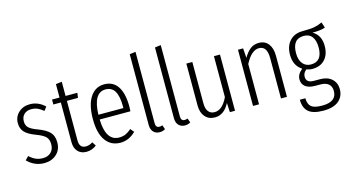

<svg xmlns="http://www.w3.org/2000/svg" viewBox="-97 -1132 3137 1726"><g transform="rotate(-15 1471.5 -269.0)"><path d="M194.8 -534.2Q272.9 -534.2 334 -476.1L308.1 -441.9Q279.3 -465.8 253.4 -476.8Q227.5 -487.8 195.8 -487.8Q154.3 -487.8 129.2 -463.9Q104 -439.9 104 -397.9Q104 -361.3 126.7 -339.4Q149.4 -317.4 209 -295.9Q282.2 -268.1 314.2 -234.1Q346.2 -200.2 346.2 -140.1Q346.2 -70.8 300.8 -29.8Q255.4 11.2 187 11.2Q97.2 11.2 29.8 -56.2L61 -87.9Q89.8 -61.5 119.4 -48.3Q148.9 -35.2 186 -35.2Q232.4 -35.2 260.7 -62.3Q289.1 -89.4 289.1 -138.2Q289.1 -182.6 265.6 -206.8Q242.2 -231 175.8 -255.9Q106.9 -281.2 77.4 -314Q47.9 -346.7 47.9 -397Q47.9 -456.1 89.8 -495.1Q131.8 -534.2 194.8 -534.2Z M649.9 -58.1 672.9 -22Q630.4 11.2 579.6 11.2Q528.3 11.2 499 -20.8Q469.7 -52.7 469.7 -106.9V-477.1H399.9V-522.9H469.7V-647.9L525.9 -654.8V-522.9H635.7L628.9 -477.1H525.9V-106.9Q525.9 -73.7 540.8 -55.4Q555.7 -37.1 585.9 -37.1Q618.2 -37.1 649.9 -58.1Z M1055.2 -280.8Q1055.2 -258.3 1053.2 -238.8H767.1Q769 -183.1 779.3 -143.3Q789.6 -103.5 806.9 -80.8Q824.2 -58.1 846.2 -47.6Q868.2 -37.1 896 -37.1Q930.2 -37.1 956.1 -48.6Q981.9 -60.1 1010.3 -85L1038.1 -51.8Q975.1 11.2 895 11.2Q807.6 11.2 758.3 -57.4Q709 -126 709 -256.8Q709 -389.6 756.6 -461.9Q804.2 -534.2 887.2 -534.2Q969.7 -534.2 1012.5 -469.5Q1055.2 -404.8 1055.2 -280.8ZM1000 -283.2V-298.8Q1000 -393.1 972.4 -439.9Q944.8 -486.8 887.2 -486.8Q773.4 -486.8 767.1 -283.2Z M1260.3 11.2Q1224.1 11.2 1202.1 -12.2Q1180.2 -35.6 1180.2 -77.1V-735.8L1235.8 -743.2V-79.1Q1235.8 -37.1 1270 -37.1Q1284.2 -37.1 1297.9 -43L1312 -2.9Q1288.1 11.2 1260.3 11.2Z M1495.1 11.2Q1459 11.2 1437 -12.2Q1415 -35.6 1415 -77.1V-735.8L1470.7 -743.2V-79.1Q1470.7 -37.1 1504.9 -37.1Q1519 -37.1 1532.7 -43L1546.9 -2.9Q1522.9 11.2 1495.1 11.2Z M1962.9 -522.9V0H1915L1910.6 -86.9Q1860.4 11.2 1774.9 11.2Q1717.3 11.2 1683.6 -27.6Q1649.9 -66.4 1649.9 -131.8V-522.9H1705.6V-137.2Q1705.6 -87.4 1726.1 -61.3Q1746.6 -35.2 1783.7 -35.2Q1856.4 -35.2 1906.7 -142.1V-522.9Z M2326.2 -534.2Q2383.3 -534.2 2414.8 -493.4Q2446.3 -452.6 2446.3 -382.8V0H2390.6V-376Q2390.6 -487.8 2315.4 -487.8Q2245.1 -487.8 2186.5 -375V0H2130.4V-522.9H2178.2L2184.6 -433.1Q2213.4 -482.4 2246.6 -508.3Q2279.8 -534.2 2326.2 -534.2Z M2919.4 -565.9 2936.5 -513.2Q2897.5 -498 2817.4 -498Q2892.6 -455.6 2892.6 -355Q2892.6 -275.4 2850.1 -229.2Q2807.6 -183.1 2733.4 -183.1Q2704.6 -183.1 2679.2 -193.8Q2646.5 -168.9 2646.5 -132.8Q2646.5 -106 2663.1 -91.1Q2679.7 -76.2 2719.2 -76.2H2773.4Q2843.8 -76.2 2883.5 -39.6Q2923.3 -2.9 2923.3 55.2Q2923.3 123.5 2875 164.3Q2826.7 205.1 2733.4 205.1Q2636.2 205.1 2593.8 168Q2551.3 130.9 2551.3 55.2H2602.5Q2603.5 110.8 2631.8 134.5Q2660.2 158.2 2733.4 158.2Q2867.2 158.2 2867.2 58.1Q2867.2 15.1 2840.8 -7.3Q2814.5 -29.8 2763.2 -29.8H2719.2Q2656.2 -29.8 2625.7 -54.7Q2595.2 -79.6 2595.2 -121.1Q2595.2 -170.9 2644.5 -209Q2570.3 -255.9 2570.3 -356.9Q2570.3 -438.5 2614.5 -486.3Q2658.7 -534.2 2733.4 -534.2Q2809.6 -534.2 2846.4 -541.5Q2883.3 -548.8 2919.4 -565.9ZM2732.4 -490.2Q2626.5 -490.2 2626.5 -356.9Q2626.5 -294.9 2655 -260Q2683.6 -225.1 2731.4 -225.1Q2836.4 -225.1 2836.4 -356Q2836.4 -419.4 2810.3 -454.8Q2784.2 -490.2 2732.4 -490.2Z"/></g></svg>

Font: Fira Sans Compressed Light
Style: Regular
Weight: 300
Width: 1
Designer: Carrois Corporate & Edenspiekermann AG
Foundry: Carrois Corporate GbR & Edenspiekermann AG
Version: Version 4.203;PS 004.203;hotconv 1.0.88;makeotf.lib2.5.64775